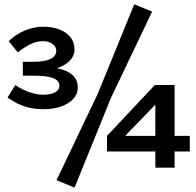

<svg xmlns="http://www.w3.org/2000/svg" viewBox="-20 -757 900 882"><path d="M179.3 -255.3Q140 -255.3 108.7 -263.7Q77.4 -272 54.5 -284.6Q31.7 -297.2 14.5 -308.6L50.1 -366.3Q67.1 -354.4 88.5 -344.3Q109.8 -334.3 133.4 -328.1Q156.9 -321.9 180.6 -321.9Q200.8 -321.9 217.2 -326.5Q233.5 -331.2 243.2 -340.2Q252.8 -349.2 252.8 -363.3Q252.8 -386.4 224.8 -397.9Q196.8 -409.4 134.1 -409.4H85V-473.2H134.1Q185.5 -473.2 211.9 -486.3Q238.4 -499.4 238.4 -523.5Q238.4 -543.9 220.7 -555.9Q203.1 -567.9 176.7 -567.9Q147.1 -567.9 117.6 -552.9Q88 -537.8 61.9 -516.3L20.1 -567.7Q37.5 -585.7 62.4 -600.8Q87.2 -615.9 117.1 -625Q146.9 -634.2 179 -634.2Q219.4 -634.2 251.7 -622.1Q284 -609.9 303.2 -586.7Q322.3 -563.4 322.3 -530.4Q322.3 -499.1 298.5 -476.2Q274.7 -453.3 235.5 -441.5Q196.4 -429.6 149.4 -429.6V-451.4Q209.9 -451.4 251.4 -441.6Q292.9 -431.7 315.1 -410.5Q337.3 -389.2 337.3 -354.1Q337.3 -325.3 316.8 -302.9Q296.4 -280.5 260.9 -267.9Q225.4 -255.3 179.3 -255.3ZM429.8 -328 596.7 -737.3 678.8 -703.7 489.4 -306.5 322.5 104.9 239.7 70.7ZM530.6 -107.4 471.6 -132.8 691.3 -366.5H780.5ZM471.6 -61.1V-132.8H851.9V-61.1ZM693.6 -366.5H782.1V13.2H693.6Z"/></svg>

Font: BioRhyme ExtraBold
Style: Regular
Weight: 800
Designer: Aoife Mooney
Foundry: Aoife Mooney Type
Version: Version 1.600;gftools[0.9.33]